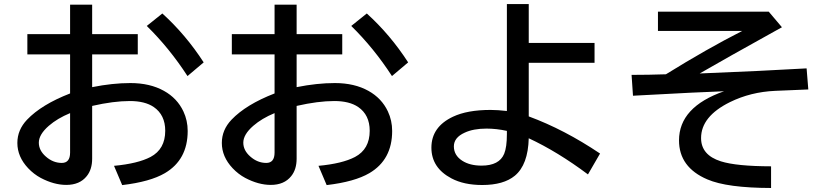

<svg xmlns="http://www.w3.org/2000/svg" viewBox="-20 -853 4040 939"><path d="M322.8 -830.1H430.7V-686H653.8V-586.9H430.7V-426.8Q530.3 -446.8 617.7 -446.8Q713.4 -446.8 781.7 -408.7Q846.7 -372.6 877 -308.1Q897.9 -263.7 897.9 -212.4Q897.9 -71.8 786.6 -6.3Q714.4 36.1 577.6 52.2L537.6 -42Q653.8 -52.7 716.3 -85.4Q788.1 -123.5 788.1 -213.4Q788.1 -291 731.9 -329.6Q689 -358.9 614.7 -358.9Q535.6 -358.9 430.7 -335V-77.1Q430.7 -24.4 404.3 8.3Q370.1 51.3 304.2 51.3Q244.1 51.3 179.2 17.1Q145.5 -1 117.7 -30.3Q64.9 -86.4 64.9 -153.8Q64.9 -217.8 112.3 -267.6Q183.1 -341.8 322.8 -396V-586.9H113.8V-686H322.8ZM322.8 -299.8Q260.3 -273.9 218.8 -237.8Q169.9 -195.3 169.9 -155.3Q169.9 -117.2 204.1 -87.4Q239.3 -56.2 282.2 -56.2Q322.8 -56.2 322.8 -106.9ZM897 -481Q807.6 -618.7 697.8 -726.1L773.9 -787.1Q888.7 -683.1 976.1 -547.9Z M1322.8 -830.1H1430.7V-686H1653.8V-586.9H1430.7V-426.8Q1530.3 -446.8 1617.7 -446.8Q1713.4 -446.8 1781.7 -408.7Q1846.7 -372.6 1877 -308.1Q1897.9 -263.7 1897.9 -212.4Q1897.9 -71.8 1786.6 -6.3Q1714.4 36.1 1577.6 52.2L1537.6 -42Q1653.8 -52.7 1716.3 -85.4Q1788.1 -123.5 1788.1 -213.4Q1788.1 -291 1731.9 -329.6Q1689 -358.9 1614.7 -358.9Q1535.6 -358.9 1430.7 -335V-77.1Q1430.7 -24.4 1404.3 8.3Q1370.1 51.3 1304.2 51.3Q1244.1 51.3 1179.2 17.1Q1145.5 -1 1117.7 -30.3Q1064.9 -86.4 1064.9 -153.8Q1064.9 -217.8 1112.3 -267.6Q1183.1 -341.8 1322.8 -396V-586.9H1113.8V-686H1322.8ZM1322.8 -299.8Q1260.3 -273.9 1218.8 -237.8Q1169.9 -195.3 1169.9 -155.3Q1169.9 -117.2 1204.1 -87.4Q1239.3 -56.2 1282.2 -56.2Q1322.8 -56.2 1322.8 -106.9ZM1897 -481Q1807.6 -618.7 1697.8 -726.1L1773.9 -787.1Q1888.7 -683.1 1976.1 -547.9Z M2459 -833H2565.9V-643.1H2887.7V-545.9H2565.9V-283.7Q2739.7 -219.7 2914.6 -102.1L2855.5 0Q2707.5 -110.8 2565.9 -176.8Q2562.5 -47.4 2498 6.3Q2442.9 51.8 2338.4 51.8Q2249 51.8 2188 19.5Q2089.8 -32.2 2089.8 -130.9Q2089.8 -232.4 2195.3 -282.2Q2265.6 -315.4 2378.9 -315.4Q2414.6 -315.4 2459 -310.1ZM2459 -212.9Q2407.2 -224.1 2359.4 -224.1Q2294.9 -224.1 2252.4 -204.1Q2199.7 -180.2 2199.7 -137.2Q2199.7 -93.3 2240.7 -66.9Q2277.8 -43 2335 -43Q2421.9 -43 2445.8 -101.1Q2459 -133.3 2459 -196.8Z M3197.8 -795.9H3739.7L3804.2 -719.7L3767.1 -699.2Q3532.7 -569.3 3401.9 -493.7Q3708.5 -505.9 3924.8 -518.6L3933.1 -415.5L3771 -408.7Q3650.9 -403.3 3549.8 -353.5Q3408.7 -283.7 3408.7 -177.7Q3408.7 -94.7 3505.4 -64Q3581.5 -40 3751 -39.6V66.4Q3535.6 65.9 3439.5 24.4Q3300.8 -34.7 3300.8 -166.5Q3300.8 -329.6 3521 -406.7Q3404.8 -402.8 3111.3 -386.7L3075.7 -384.8L3068.8 -486.8Q3151.9 -486.8 3236.8 -489.7Q3437 -613.8 3609.9 -701.7H3197.8Z"/></svg>

Font: BIZ UDGothic
Style: Bold
Weight: 700
Monospace: yes
Designer: TypeBank Co., Ltd.
Foundry: Morisawa Inc.
Version: Version 1.05